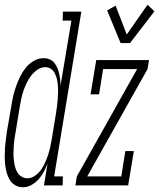

<svg xmlns="http://www.w3.org/2000/svg" viewBox="-27 -784 673 812"><path d="M70 8Q52 8 37.5 -0.5Q23 -9 14.5 -23Q6 -37 1.5 -53Q-3 -69 -5 -86Q-7 -103 -7 -120.5Q-7 -138 -6 -155.5Q-5 -173 -2.5 -190.5Q0 -208 2 -226L21 -336Q24 -357 29 -378Q34 -399 41 -419Q48 -439 58 -459.5Q68 -480 82 -497.5Q96 -515 116 -526.5Q136 -538 157 -538Q171 -538 183 -533Q195 -528 202.5 -518.5Q210 -509 215 -497.5Q220 -486 223 -473.5Q226 -461 227.5 -448Q229 -435 229 -422L275 -697H238L239 -735H317L202 -38H239L238 0H159L174 -92Q167 -74 158 -57Q149 -40 136 -25.5Q123 -11 105.5 -1.5Q88 8 70 8Q70 8 70 8Q70 8 70 8ZM89 -30Q105 -30 120.5 -40.5Q136 -51 146.5 -66Q157 -81 164 -97Q171 -113 176.5 -129.5Q182 -146 185.5 -162.5Q189 -179 192 -196L210 -306Q212 -320 214 -334Q216 -348 217 -362.5Q218 -377 218.5 -391Q219 -405 218 -419Q217 -433 214.5 -446Q212 -459 206 -471.5Q200 -484 189.5 -492Q179 -500 164 -500Q147 -500 131 -489Q115 -478 104 -463Q93 -448 85 -431.5Q77 -415 71.5 -398Q66 -381 62.5 -364Q59 -347 56 -329L38 -219Q35 -205 33.5 -191Q32 -177 31 -163Q30 -149 30 -135Q30 -121 31.5 -107.5Q33 -94 36 -81Q39 -68 45.5 -56.5Q52 -45 63.5 -37.5Q75 -30 89 -30ZM483 -602 426 -740 462 -760 509 -638 597 -764 626 -736 523 -602ZM292 0 298 -38 553 -492H409L392 -385H356L380 -530H603L597 -492L342 -38H486L503 -145H539L515 0Z"/></svg>

Font: Iosevka Slab XLtExObl
Style: Regular
Weight: 200
Width: 7
Italic angle: -9°
Monospace: yes
Designer: Belleve Invis
Foundry: Belleve Invis
Version: Version 11.1.1; ttfautohint (v1.8.3)